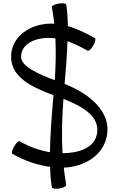

<svg xmlns="http://www.w3.org/2000/svg" viewBox="-20 -996 728 1192"><path d="M57 -41C130 1 209 29 291 40C292 87 296 130 302 168C304 175 325 178 349 174C374 170 392 160 391 152C385 117 380 81 376 45C505 39 623 -32 644 -155C671 -304 534 -415 381 -475C389 -560 396 -653 399 -740C443 -725 484 -704 524 -681C531 -677 546 -691 559 -713C571 -734 576 -755 569 -759C516 -790 460 -817 401 -834C400 -885 398 -930 391 -968C390 -975 369 -978 344 -974C320 -970 301 -960 302 -952C308 -918 313 -883 317 -849C174 -857 45 -770 49 -639C52 -512 185 -452 312 -405C302 -291 292 -165 290 -51C224 -62 161 -85 102 -119C96 -123 80 -109 68 -87C55 -66 51 -45 57 -41ZM111 -641C109 -731 215 -772 324 -758C328 -672 326 -585 320 -498C222 -535 113 -582 111 -641ZM582 -165C567 -77 468 -45 368 -45C362 -157 365 -269 374 -382C490 -336 602 -275 582 -165Z"/></svg>

Font: Nupuram
Style: Regular
Weight: 400
Designer: Santhosh Thottingal (santhosh.thottingal@gmail.com)
Foundry: SMC
Version: Version 1.000